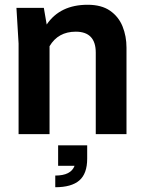

<svg xmlns="http://www.w3.org/2000/svg" viewBox="-20 -563 603 806"><path d="M511 0H382V-342Q382 -430 298 -430Q224 -430 188 -369V0H58V-380L49 -530H164L176 -460Q232 -543 348 -543Q406 -543 442 -518Q478 -493 494.5 -452Q511 -411 511 -363ZM212 223V174Q278 174 293 133H224V47H346V103Q346 166 313 194.5Q280 223 212 223Z"/></svg>

Font: Tanohe Sans SemiBold
Style: Regular
Weight: 600
Designer: Village Type and Design LLC & Cristiano Sobral
Foundry: Cooper Hewitt Smithsonian Design Museum
Version: Version 1.00;September 29, 2021;FontCreator 13.0.0.2655 64-b